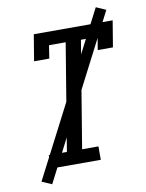

<svg xmlns="http://www.w3.org/2000/svg" viewBox="-97 -889 795 1043"><g transform="rotate(-10 300.0 -368.0)"><path d="M114 0V-74H214L311 -662H219L208 -590H124L148 -735H583L559 -590H475L487 -661H395L298 -74H388V0ZM105 85 50 61 505 -821 559 -797Z"/></g></svg>

Font: Iosevka Etoile Oblique
Style: Regular
Weight: 400
Italic angle: -9°
Designer: Belleve Invis
Foundry: Belleve Invis
Version: Version 15.5.2; ttfautohint (v1.8.4)